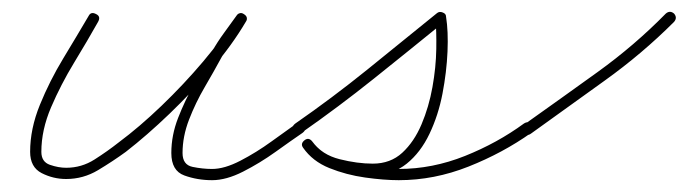

<svg xmlns="http://www.w3.org/2000/svg" viewBox="-20 -294 1164 325"><path d="M143 -270Q151 -266 146 -257Q128 -225 105.5 -188Q83 -151 66.5 -112.5Q50 -74 50 -37Q50 -20 64.5 -15Q79 -10 92 -10Q118 -10 140 -24Q162 -38 181 -53Q216 -79 253.5 -115Q291 -151 324 -190Q357 -229 380 -267Q385 -275 393 -269Q401 -264 396 -257Q385 -242 374.5 -227.5Q364 -213 355 -197Q355 -197 355 -197Q355 -197 355 -197Q355 -197 355 -197Q355 -197 355 -197Q342 -173 326.5 -146.5Q311 -120 300 -91.5Q289 -63 289 -35Q289 -15 306 -11.5Q323 -8 339 -8Q360 -8 387 -22Q414 -36 439.5 -54.5Q465 -73 482 -85Q489 -90 495 -82Q500 -75 492 -69Q473 -56 446.5 -37Q420 -18 391.5 -3.5Q363 11 339 11Q314 11 292 3Q270 -5 270 -35Q270 -65 281.5 -94.5Q293 -124 309 -152.5Q325 -181 339 -207Q339 -207 339 -207Q339 -207 339 -207Q339 -207 339 -207Q339 -207 339 -207Q348 -223 359 -238Q370 -253 380 -267Q386 -275 393 -270Q401 -265 396 -257Q373 -218 339 -178Q305 -138 267 -101.5Q229 -65 193 -37Q171 -21 146 -6Q121 9 92 9Q70 9 50.5 -1Q31 -11 31 -37Q31 -76 47.5 -116.5Q64 -157 87 -195Q110 -233 130 -267Q134 -275 143 -270Z M480 -85Q542 -128 601.5 -176Q661 -224 720 -272Q724 -275 729 -273Q735 -271 735 -266Q739 -241 737.5 -206.5Q736 -172 729 -135.5Q722 -99 707 -67.5Q692 -36 668.5 -17Q645 2 611 2Q580 2 546 -7.5Q512 -17 493 -44Q488 -51 496 -57Q503 -62 509 -54Q523 -35 549 -25Q575 -15 604.5 -11.5Q634 -8 655 -8Q712 -8 767 -30Q822 -52 867 -85Q875 -90 881 -83Q886 -75 879 -69Q831 -35 773 -12Q715 11 655 11Q630 11 598 6.5Q566 2 537.5 -9.5Q509 -21 493 -44Q488 -51 496 -57Q503 -62 509 -54Q525 -32 555 -24.5Q585 -17 611 -17Q641 -17 661 -35.5Q681 -54 693.5 -83.5Q706 -113 712 -146.5Q718 -180 718.5 -211Q719 -242 717 -263Q716 -268 726 -264Q736 -260 732 -257Q673 -209 613 -161Q553 -113 490 -69Q483 -64 477 -72Q472 -79 480 -85Z M867 -83Q929 -127 991.5 -172Q1054 -217 1107 -271Q1114 -277 1121 -271Q1127 -264 1121 -257Q1067 -203 1003.5 -157.5Q940 -112 879 -68Q871 -62 865 -70Q860 -78 867 -83Z"/></svg>

Font: FRB American Cursive Guidelines Extralight
Style: Italic
Weight: 200
Italic angle: -25°
Version: Version 2.0;Modular Font Editor K font №1